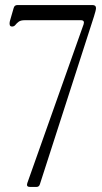

<svg xmlns="http://www.w3.org/2000/svg" viewBox="-20 -740 404 760"><path d="M99 0Q83 0 88 -15L311 -644Q316 -660 300 -660H78Q62 -660 54 -654Q46 -648 41 -641.5Q36 -635 28 -635Q20 -635 18.5 -641.5Q17 -648 19 -656L34 -708Q37 -720 49 -720H346Q360 -720 360 -708Q360 -700 352 -675L138 -11Q135 0 124 0Z"/></svg>

Font: Instrument Serif
Style: Regular
Weight: 400
Designer: Rodrigo Fuenzalida
Foundry: fragTYPE
Version: Version 1.000; ttfautohint (v1.8.4.7-5d5b);gftools[0.9.27]